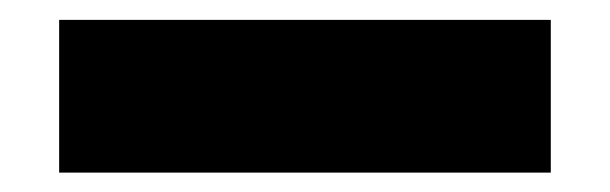

<svg xmlns="http://www.w3.org/2000/svg" viewBox="-20 -20 629 198"><path d="M41 158V0.5H548V158Z"/></svg>

Font: Encode Sans SemiCondensed Black
Style: Regular
Weight: 900
Width: 4
Designer: Multiple Designers
Foundry: Impallari Type
Version: Version 2.000